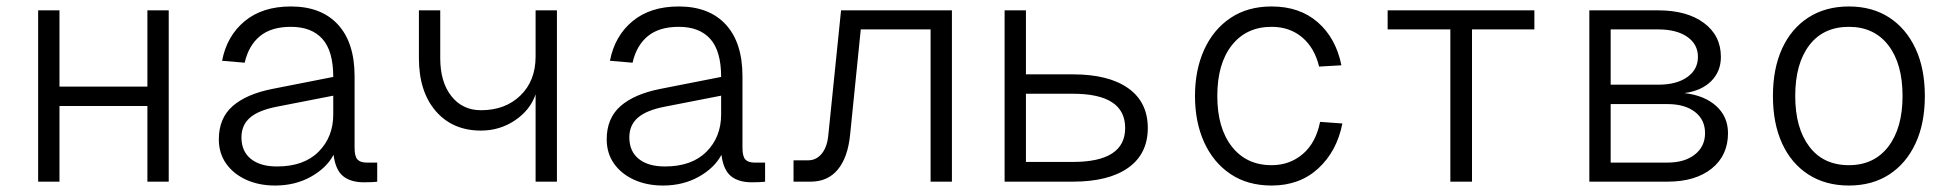

<svg xmlns="http://www.w3.org/2000/svg" viewBox="-20 -562 6040 594"><path d="M98 0V-530H164V-294H436V-530H502V0H436V-234H164V0Z M831 12Q781 12 741.5 -6Q702 -24 679.5 -56Q657 -88 657 -131Q657 -196 699.5 -233.5Q742 -271 823 -287L1011 -324Q1011 -404 977.5 -441.5Q944 -479 880 -479Q819 -479 784 -450Q749 -421 737 -368L667 -374Q682 -451 737 -496.5Q792 -542 880 -542Q974 -542 1025.5 -486Q1077 -430 1077 -326V-105Q1077 -78 1086 -68.5Q1095 -59 1114 -59H1147V0Q1141 1 1129 1.5Q1117 2 1106 2Q1065 2 1041.5 -17Q1018 -36 1012 -83Q990 -42 941.5 -15Q893 12 831 12ZM837 -47Q920 -47 965.5 -92.5Q1011 -138 1011 -208V-266L837 -232Q780 -221 753.5 -198Q727 -175 727 -137Q727 -94 756 -70.5Q785 -47 837 -47Z M1637 0V-270Q1620 -221 1573 -189.5Q1526 -158 1468 -158Q1380 -158 1328 -218.5Q1276 -279 1276 -382V-530H1342V-382Q1342 -308 1376.5 -264.5Q1411 -221 1468 -221Q1543 -221 1590 -266.5Q1637 -312 1637 -387V-530H1703V0Z M2031 12Q1981 12 1941.5 -6Q1902 -24 1879.5 -56Q1857 -88 1857 -131Q1857 -196 1899.5 -233.5Q1942 -271 2023 -287L2211 -324Q2211 -404 2177.5 -441.5Q2144 -479 2080 -479Q2019 -479 1984 -450Q1949 -421 1937 -368L1867 -374Q1882 -451 1937 -496.5Q1992 -542 2080 -542Q2174 -542 2225.5 -486Q2277 -430 2277 -326V-105Q2277 -78 2286 -68.5Q2295 -59 2314 -59H2347V0Q2341 1 2329 1.5Q2317 2 2306 2Q2265 2 2241.5 -17Q2218 -36 2212 -83Q2190 -42 2141.5 -15Q2093 12 2031 12ZM2037 -47Q2120 -47 2165.5 -92.5Q2211 -138 2211 -208V-266L2037 -232Q1980 -221 1953.5 -198Q1927 -175 1927 -137Q1927 -94 1956 -70.5Q1985 -47 2037 -47Z M2435 0V-66H2480Q2506 -66 2523 -87.5Q2540 -109 2543 -148L2582 -530H2925V0H2859V-471H2643L2610 -145Q2603 -75 2572 -37.5Q2541 0 2488 0Z M3088 0V-530H3154V-332H3299Q3410 -332 3470.5 -289Q3531 -246 3531 -166Q3531 -86 3470.5 -43Q3410 0 3299 0ZM3154 -61H3299Q3461 -61 3461 -166Q3461 -272 3299 -272H3154Z M3914 12Q3840 12 3787 -23.5Q3734 -59 3705.5 -121.5Q3677 -184 3677 -265Q3677 -346 3705.5 -408.5Q3734 -471 3787 -506.5Q3840 -542 3914 -542Q4001 -542 4057 -493Q4113 -444 4130 -360L4061 -356Q4047 -414 4008.5 -446.5Q3970 -479 3914 -479Q3836 -479 3791 -422Q3746 -365 3746 -265Q3746 -166 3791 -108.5Q3836 -51 3914 -51Q3970 -51 4010.5 -85.5Q4051 -120 4064 -185L4133 -180Q4116 -94 4058.5 -41Q4001 12 3914 12Z M4467 0V-471H4273V-530H4727V-471H4534V0Z M4897 0V-530H5110Q5199 -530 5251.5 -491Q5304 -452 5304 -386Q5304 -341 5274 -311Q5244 -281 5191 -274Q5253 -267 5289.5 -234Q5326 -201 5326 -150Q5326 -81 5275.5 -40.5Q5225 0 5139 0ZM4963 -300H5110Q5167 -300 5200 -323.5Q5233 -347 5233 -386Q5233 -425 5200 -448Q5167 -471 5110 -471H4963ZM4963 -59H5139Q5192 -59 5223.5 -84Q5255 -109 5255 -150Q5255 -192 5223.5 -216Q5192 -240 5139 -240H4963Z M5700 12Q5628 12 5575 -22Q5522 -56 5493.5 -118Q5465 -180 5465 -265Q5465 -350 5493.5 -412Q5522 -474 5575 -508Q5628 -542 5700 -542Q5772 -542 5824.5 -508Q5877 -474 5906 -412Q5935 -350 5935 -265Q5935 -180 5906 -118Q5877 -56 5824.5 -22Q5772 12 5700 12ZM5700 -51Q5778 -51 5822 -108.5Q5866 -166 5866 -265Q5866 -365 5822 -422Q5778 -479 5700 -479Q5621 -479 5577.5 -422Q5534 -365 5534 -265Q5534 -166 5577.5 -108.5Q5621 -51 5700 -51Z"/></svg>

Font: Geist Mono Light
Style: Regular
Weight: 300
Monospace: yes
Designer: Basement.studio, Andrés Briganti, Mateo Zaragoza
Foundry: Basement.studio, Vercel, Andrés Briganti, Guido Ferreyra, Mateo Zaragoza
Version: Version 1.500; ttfautohint (v1.8.4.7-5d5b)